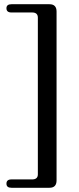

<svg xmlns="http://www.w3.org/2000/svg" viewBox="-20 -760 372 908"><path d="M159 64.5V-676.5Q159 -701 132 -701H34Q10.5 -701 10.5 -721Q10.5 -740 34 -740H214Q247.5 -740 247.5 -705.5V93Q247.5 128 214 128H34Q10.5 128 10.5 108.5Q10.5 88.5 34 88.5H132Q159 88.5 159 64.5Z"/></svg>

Font: Fraunces 9pt
Style: Regular
Weight: 400
Version: Version 1.000;[b76b70a41]